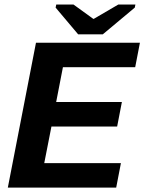

<svg xmlns="http://www.w3.org/2000/svg" viewBox="-20 -853 656 873"><path d="M15.6 0 143.6 -658.7H616.2L594.7 -547.4H266.1L235.4 -389.2H534.2L512.7 -277.8H213.9L181.2 -111.3H529.8L508.3 0ZM447.3 -696.8H335.4L232.9 -818.4L235.8 -832.5H314L404.3 -767.1H406.2L518.1 -832.5H595.7L592.8 -818.4Z"/></svg>

Font: Cousine
Style: Bold Italic
Weight: 700
Italic angle: -12°
Monospace: yes
Designer: Steve Matteson
Foundry: Ascender Corporation
Version: Version 1.20